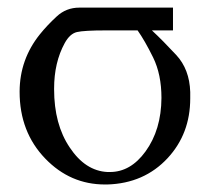

<svg xmlns="http://www.w3.org/2000/svg" viewBox="-20 -472 553 511"><path d="M262.2 -391.1Q203.6 -391.1 184.8 -386.7Q166 -382.3 152.3 -357.4Q124 -305.7 124 -236.3V-234.4Q124 -141.1 165.5 -79.6Q207 -17.1 266.1 -14.2H272.5Q327.6 -14.2 367.2 -68.8Q409.2 -126.5 409.7 -211.4Q409.7 -273.9 387.5 -319.1Q365.2 -364.3 346.2 -391.1ZM440.4 -451.7V-391.1H384.3Q413.6 -363.8 449 -325.7Q484.4 -287.6 486.3 -227.1V-210Q486.3 -116.2 426.3 -51.3Q363.8 16.1 265.6 19H259.3Q167 19 100.6 -49.8Q32.2 -120.6 32.2 -227.5V-229Q32.7 -314 85.9 -380.4Q105.5 -404.8 130.9 -428.2Q156.2 -451.7 190.9 -451.7Z"/></svg>

Font: Caudex
Style: Regular
Weight: 400
Version: Version 1.04